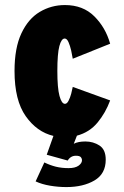

<svg xmlns="http://www.w3.org/2000/svg" viewBox="-20 -532 490 760"><path d="M242.5 208.5Q210.5 208.5 178 203Q145.5 197.5 121 186L155.5 111Q178 122 201 127.8Q224 133.5 251.5 133.5Q277.5 133.5 291 123.8Q304.5 114 304.5 102.5Q304.5 95.5 299.8 90Q295 84.5 280.5 84.5Q259.5 84.5 248 103.5L165 80.5L191.5 6Q126 -9.5 81.8 -72.2Q37.5 -135 37.5 -251Q37.5 -342.5 64.8 -400.2Q92 -458 137.5 -485Q183 -512 237 -512Q308.5 -512 353.2 -467.5Q398 -423 416 -359L268 -299.5Q266 -313 261.8 -331.8Q257.5 -350.5 251.2 -365Q245 -379.5 236 -379.5Q223 -379.5 215 -349.5Q207 -319.5 207 -251Q207 -183.5 215.5 -152.2Q224 -121 237 -121Q245 -121 251.2 -133Q257.5 -145 261.8 -161Q266 -177 268 -188L416 -134.5Q398 -85.5 366.2 -47Q334.5 -8.5 284.5 5L272 37Q289.5 28 318 28Q349 28 373.8 44Q398.5 60 398.5 100Q398.5 156 354 182.2Q309.5 208.5 242.5 208.5Z"/></svg>

Font: Trispace Condensed ExtraBold
Style: Regular
Weight: 800
Width: 3
Designer: Tyler Finck
Foundry: Etcetera Type Company
Version: Version 1.210; ttfautohint (v1.8.3)